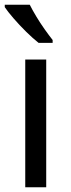

<svg xmlns="http://www.w3.org/2000/svg" viewBox="-21 -786 299 806"><path d="M173 0H85V-536H173ZM104 -766Q115 -744 131.5 -716.5Q148 -689 166.5 -663Q185 -637 200 -618V-606H141Q118 -624 89 -652.5Q60 -681 35.5 -709.5Q11 -738 -1 -756V-766Z"/></svg>

Font: Noto Sans Hatran
Style: Regular
Weight: 400
Designer: Monotype Design Team
Foundry: Monotype Imaging Inc.
Version: Version 2.001; ttfautohint (v1.8.4.7-5d5b)